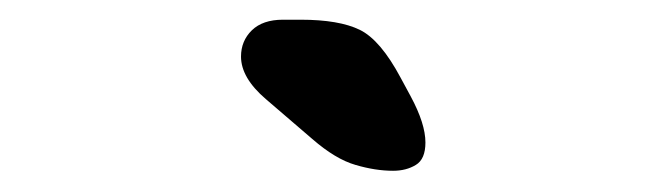

<svg xmlns="http://www.w3.org/2000/svg" viewBox="-20 -706 659 190"><path d="M369 -537Q351.5 -537 331.8 -542.8Q312 -548.5 289 -568.5L243 -608Q218.5 -629 218.5 -650Q218.5 -665.5 229.2 -676Q240 -686.5 260 -686.5H277.5Q315.5 -686.5 336 -676.5Q356.5 -666.5 376.5 -629L386.5 -610.5Q401 -583.5 401 -565Q401 -548.5 391.5 -542.8Q382 -537 369 -537Z"/></svg>

Font: Sono ExtraLight Monospace ExtraBold
Style: Regular
Weight: 800
Version: Version 2.112